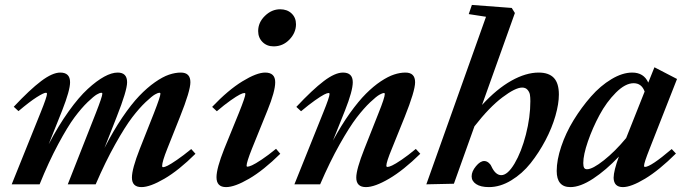

<svg xmlns="http://www.w3.org/2000/svg" viewBox="-20 -745 2781 776"><path d="M27.3 0 144.5 -291Q169.9 -354 169.9 -365.7Q169.9 -370.1 165.5 -370.1Q156.7 -370.1 128.2 -352.1Q99.6 -334 54.7 -295.9L35.6 -313.5Q100.6 -382.8 146.2 -417.2Q191.9 -451.7 223.6 -451.7Q263.2 -451.7 263.2 -412.6Q263.2 -379.9 231.4 -298.8L176.8 -162.1Q215.8 -236.8 257.1 -294.4Q298.3 -352.1 334.5 -385.3Q370.6 -418.5 401.1 -435.1Q431.6 -451.7 455.6 -451.7Q493.7 -451.7 493.7 -412.6Q493.7 -378.9 451.7 -272.9L402.3 -147Q437.5 -215.8 474.1 -269.8Q510.7 -323.7 542.7 -357.2Q574.7 -390.6 606.2 -412.6Q637.7 -434.6 662.8 -443.1Q688 -451.7 710.9 -451.7Q749.5 -451.7 749.5 -412.6Q749.5 -377.9 707.5 -272.9L656.2 -144Q635.3 -91.8 635.3 -74.2Q635.3 -69.3 639.6 -69.3Q645 -69.3 657.5 -75.4Q669.9 -81.5 695.3 -98.9Q720.7 -116.2 752.9 -142.6L770 -123.5Q702.6 -56.6 644.5 -22.7Q586.4 11.2 551.8 11.2Q513.2 11.2 513.2 -27.3Q513.2 -62.5 544.9 -143.1L602.1 -287.6Q628.4 -355 628.4 -366.2Q628.4 -370.1 623.5 -370.1Q618.7 -370.1 606.4 -363.3Q594.2 -356.4 568.6 -332.3Q543 -308.1 514.4 -270.8Q485.8 -233.4 445.8 -162.1Q405.8 -90.8 366.7 0H253.9L367.2 -287.6Q393.6 -355 393.6 -366.2Q393.6 -370.1 388.7 -370.1Q383.8 -370.1 371.6 -363.3Q359.4 -356.4 334.2 -332.3Q309.1 -308.1 281.2 -270.8Q253.4 -233.4 215.1 -162.1Q176.8 -90.8 140.1 0Z M1085.9 -557.6Q1058.6 -557.6 1041 -575.2Q1023.4 -592.8 1023.4 -619.6Q1023.4 -654.3 1050.8 -680.9Q1078.1 -707.5 1112.3 -707.5Q1140.6 -707.5 1158.4 -690.7Q1176.3 -673.8 1176.3 -647Q1176.3 -612.8 1149.9 -585.2Q1123.5 -557.6 1085.9 -557.6ZM893.6 11.2Q855 11.2 855 -28.8Q855 -64.5 886.2 -143.1L946.3 -290.5Q971.7 -354 971.7 -365.2Q971.7 -369.1 967.3 -369.1Q961.9 -369.1 949.2 -362.8Q936.5 -356.4 911.9 -339.1Q887.2 -321.8 856.4 -295.4L837.4 -313Q901.9 -380.9 959.7 -416.3Q1017.6 -451.7 1051.8 -451.7Q1092.3 -451.7 1092.3 -412.6Q1092.3 -375.5 1061 -298.8L998.5 -144.5Q976.6 -89.4 976.6 -75.2Q976.6 -71.3 980 -71.3Q985.8 -71.3 998.5 -76.9Q1011.2 -82.5 1037.4 -99.9Q1063.5 -117.2 1095.7 -143.6L1112.8 -123.5Q1044.9 -56.6 986.8 -22.7Q928.7 11.2 893.6 11.2Z M1169.9 0 1286.6 -290.5Q1312 -353 1312 -365.2Q1312 -369.1 1307.6 -369.1Q1302.2 -369.1 1289.8 -362.8Q1277.3 -356.4 1252.4 -338.9Q1227.5 -321.3 1196.8 -295.4L1177.7 -313Q1243.2 -382.8 1288.6 -417.2Q1334 -451.7 1366.2 -451.7Q1405.8 -451.7 1405.8 -412.6Q1405.8 -377.9 1374.5 -298.8L1325.7 -176.8Q1359.4 -238.8 1394 -287.4Q1428.7 -335.9 1459 -366.2Q1489.3 -396.5 1519 -416.3Q1548.8 -436 1572.8 -443.8Q1596.7 -451.7 1618.7 -451.7Q1657.7 -451.7 1657.7 -412.6Q1657.7 -377.4 1615.7 -272.5L1564 -144.5Q1541.5 -90.3 1541.5 -75.2Q1541.5 -70.3 1546.4 -70.3Q1552.2 -70.3 1564.9 -76.2Q1577.6 -82 1603.3 -99.4Q1628.9 -116.7 1660.6 -143.1L1678.7 -123.5Q1610.4 -56.6 1552.5 -22.7Q1494.6 11.2 1459 11.2Q1419.9 11.2 1419.9 -27.3Q1419.9 -60.5 1452.6 -143.1L1509.8 -287.6Q1535.2 -350.6 1535.2 -365.2Q1535.2 -369.1 1531.2 -369.1Q1526.4 -369.1 1514.2 -362.5Q1502 -356 1476.3 -331.8Q1450.7 -307.6 1421.9 -270.3Q1393.1 -232.9 1353 -161.9Q1313 -90.8 1273.9 0Z M1703.1 0 1944.3 -677.2 1874.5 -688 1887.2 -725.1 2048.3 -712.9 2061 -692.4 1928.2 -320.8Q1987.8 -385.7 2046.6 -418.7Q2105.5 -451.7 2157.2 -451.7Q2198.2 -451.7 2218.5 -430.2Q2238.8 -408.7 2238.8 -362.8Q2238.8 -325.7 2224.9 -276.9Q2210.9 -228 2184.6 -178Q2158.2 -127.9 2124.5 -85.4Q2090.8 -43 2046.1 -15.9Q2001.5 11.2 1956.1 11.2Q1922.4 11.2 1904.3 -1Q1886.2 -13.2 1886.2 -32.2Q1886.2 -52.2 1903.6 -73.2Q1920.9 -94.2 1937 -94.2Q1945.8 -94.2 1953.9 -88.1Q1961.9 -82 1965.8 -73.2Q1982.4 -37.1 2005.9 -37.1Q2031.7 -37.1 2059.6 -84Q2087.4 -130.9 2105.5 -201.2Q2123.5 -271.5 2123.5 -335.9Q2123.5 -351.6 2121.8 -362.1Q2120.1 -372.6 2112.3 -381.8Q2104.5 -391.1 2090.3 -391.1Q2063 -391.1 2010.3 -351.3Q1957.5 -311.5 1897.5 -234.4L1814.5 -2.4Z M2285.2 11.2Q2230 11.2 2230 -54.2Q2230 -98.1 2248.3 -152.8Q2266.6 -207.5 2298.3 -259.3Q2330.1 -311 2368.4 -354.7Q2406.7 -398.4 2451.2 -425Q2495.6 -451.7 2535.2 -451.7Q2582 -451.7 2600.1 -411.1L2625 -473.1L2716.3 -425.8L2605.5 -143.6Q2583 -86.9 2583 -75.2Q2583 -70.3 2586.4 -70.3Q2609.9 -70.3 2694.8 -142.6L2711.9 -124.5Q2644 -57.1 2587.4 -22.9Q2530.8 11.2 2497.6 11.2Q2460.9 11.2 2460 -26.4Q2460.4 -55.2 2481.4 -112.3Q2429.2 -57.1 2377.2 -22.9Q2325.2 11.2 2285.2 11.2ZM2337.4 -85.9Q2337.4 -72.8 2340.8 -66.9Q2344.2 -61 2352.5 -61Q2375 -61 2420.7 -97.2Q2466.3 -133.3 2510.7 -187L2585.4 -375Q2573.2 -408.7 2541 -408.7Q2507.3 -408.7 2469.2 -370.6Q2431.2 -332.5 2403.1 -280.3Q2375 -228 2356.2 -173.6Q2337.4 -119.1 2337.4 -85.9Z"/></svg>

Font: Elstob 10pt
Style: Bold Italic
Weight: 700
Italic angle: -20°
Designer: Peter S. Baker
Version: Version 1.015